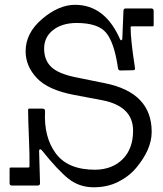

<svg xmlns="http://www.w3.org/2000/svg" viewBox="-20 -774 681 801"><path d="M293 -753.9Q418 -753.9 481 -609.9Q483.9 -604.5 486.8 -606.4Q489.7 -608.9 490.2 -610.8L495.1 -729Q495.1 -738.8 504.9 -738.8H610.8Q620.6 -738.8 621.1 -729V-668.9Q621.1 -664.1 616.2 -664.1H529.8Q524.9 -664.1 524.9 -659.2Q524.9 -608.4 543 -491.2Q544.9 -481.4 536.1 -481L481.9 -480Q473.1 -480 472.2 -490.2Q457 -595.2 423.3 -636.7Q389.6 -678.2 298.8 -678.2Q238.3 -677.7 201.2 -648.4Q164.1 -619.1 164.1 -571.3Q164.1 -523.4 193.4 -495.1Q222.7 -466.3 297.9 -451.2L418 -426.8Q612.8 -387.7 612.8 -224.1Q612.8 -151.4 549.3 -75.2Q520 -39.1 473.6 -15.6Q427.2 7.8 369.1 7.3Q311 6.8 267.1 -27.3Q223.1 -61.5 153.8 -147.9Q150.9 -151.9 147 -150.9Q143.1 -149.9 143.1 -145L147 -9.8Q147 0 137.2 0H29.8Q20 0 20 -9.8V-69.8Q20 -74.7 24.9 -75.2H98.1Q103 -75.2 103 -80.1Q104 -121.1 100.6 -200.7Q97.2 -280.3 97.2 -315.9Q97.2 -320.8 102.1 -320.8H157.2Q168.5 -320.8 168 -310.1Q162.1 -202.1 212.9 -133.8Q263.7 -65.4 377.9 -65.9Q448.7 -66.9 492.2 -110.4Q535.2 -153.8 535.2 -229Q535.2 -331.1 405.8 -356L290 -377.9Q180.7 -398.4 133.8 -448.2Q86.9 -498 86.9 -560.1Q86.9 -636.7 156.2 -695.3Q225.6 -753.9 293 -753.9Z"/></svg>

Font: BrevierViennese-Regular
Style: Regular
Weight: 400
Designer: Johannes Lang & Ellmer Stefan
Foundry: Johannes Lang & Ellmer Stefan
Version: Version 1.001;PS 001.001;hotconv 1.0.70;makeotf.lib2.5.58329